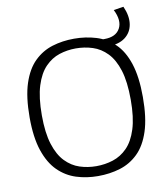

<svg xmlns="http://www.w3.org/2000/svg" viewBox="-91 -905 869 991"><g transform="rotate(-10 344.0 -409.0)"><path d="M343 10Q283 10 229.5 -7Q176 -24 135 -64.5Q94 -105 70.5 -174.5Q47 -244 47 -349Q47 -457 70 -527Q93 -597 134 -637Q175 -677 228.5 -693.5Q282 -710 343 -710Q404 -710 458 -693.5Q512 -677 553.5 -637.5Q595 -598 618 -528Q641 -458 641 -352Q641 -243 618 -173Q595 -103 554 -63Q513 -23 459 -6.5Q405 10 343 10ZM343 -42Q389 -42 431 -55.5Q473 -69 506 -102.5Q539 -136 558 -196Q577 -256 577 -349Q577 -444 558 -504Q539 -564 506 -598Q473 -632 431 -645.5Q389 -659 343 -659Q298 -659 256.5 -645.5Q215 -632 182 -598Q149 -564 130 -503.5Q111 -443 111 -349Q111 -257 130 -197Q149 -137 182 -103Q215 -69 256.5 -55.5Q298 -42 343 -42ZM491 -640V-681H498Q558 -681 579.5 -720.5Q601 -760 571 -820L623 -828Q646 -777 639.5 -734Q633 -691 599 -665.5Q565 -640 504 -640Z"/></g></svg>

Font: Georama Light
Style: Regular
Weight: 300
Designer: Jean-Baptiste Levee
Foundry: Production Type
Version: Version 1.000